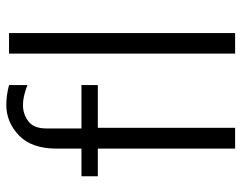

<svg xmlns="http://www.w3.org/2000/svg" viewBox="-96 -646 743 590"><g transform="rotate(-90 275.0 -351.5)"><path d="M27.8 -421.9V-472.2H112.8V-548.8Q112.8 -625 153.3 -664.1Q193.8 -703.1 247.1 -703.1Q275.9 -703.1 308.1 -694.8V-638.2Q272 -652.3 246.1 -651.9Q219.2 -651.9 197 -635.5Q174.8 -619.1 174.8 -580.1V-472.2H308.1V-421.9H176.8V0H112.8V-421.9ZM404.8 0V-694.8H467.8V0Z"/></g></svg>

Font: CMU Bright
Style: Roman
Weight: 500
Version: Version 0.7.0